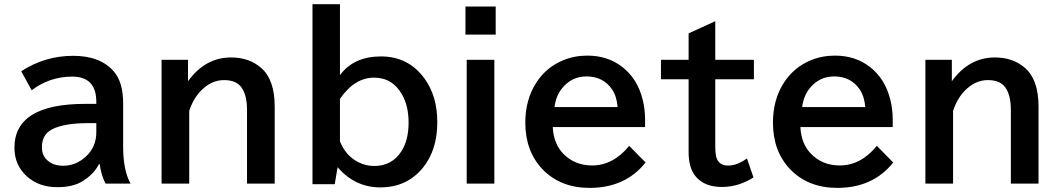

<svg xmlns="http://www.w3.org/2000/svg" viewBox="-20 -850 5061 915"><path d="M439 -355V-364.3Q439 -484.9 324.2 -484.9Q216.8 -484.9 130.9 -419.9L81.1 -510.3Q193.8 -584 328.6 -584Q458.5 -584 522.5 -509.3Q566.9 -458 566.9 -357.9V-151.9Q566.9 -37.6 602.1 24.9H482.9Q461.9 -15.6 455.1 -67.9H451.7Q426.8 -19 371.6 14.6Q326.7 42 252.9 42Q165.5 42 108.4 -9.3Q48.8 -63 48.8 -146Q48.8 -355 386.7 -355ZM439 -263.2H399.9Q285.6 -263.2 228.5 -233.9Q179.7 -209 179.7 -147.9Q179.7 -106.9 209 -83Q236.8 -60.1 281.2 -60.1Q340.3 -60.1 387.2 -102.1Q439 -147.9 439 -220.2Z M876 -564.9V-462.9Q958 -576.2 1081.1 -576.2Q1167.5 -576.2 1224.6 -526.4Q1289.1 -470.2 1289.1 -342.8V24.9H1157.2V-326.2Q1157.2 -395.5 1131.3 -432.6Q1106.4 -468.3 1047.4 -468.3Q986.8 -468.3 937.5 -417.5Q901.4 -380.4 881.8 -321.8V24.9H750V-564.9Z M1469.2 -830.1H1600.1V-492.2Q1666.5 -581.1 1795.4 -581.1Q1928.2 -581.1 2004.9 -473.1Q2064 -390.1 2064 -267.6Q2064 -135.3 1995.6 -50.8Q1919.4 43 1792.5 43Q1671.9 43 1588.9 -53.2L1575.2 27.8H1469.2ZM1600.1 -175.3Q1621.1 -126 1656.7 -97.2Q1704.6 -59.1 1764.2 -59.1Q1846.7 -59.1 1891.6 -127Q1927.2 -181.2 1927.2 -265.6Q1927.2 -343.8 1896.5 -398.4Q1851.1 -480 1762.7 -480Q1669.9 -480 1600.1 -378.9Z M2198.2 -818.8H2342.3V-685.1H2198.2ZM2204.1 -564.9H2335.9V24.9H2204.1Z M3054.2 -244.6H2614.3Q2617.7 -167 2663.1 -118.7Q2717.8 -61.5 2802.2 -61.5Q2901.9 -61.5 2978.5 -154.8L3056.6 -75.7Q2960.4 45.4 2790 45.4Q2650.4 45.4 2564.9 -43.9Q2483.4 -129.9 2483.4 -265.6Q2483.4 -376 2536.6 -457.5Q2584 -529.8 2663.1 -562.5Q2717.3 -585 2778.8 -585Q2877 -585 2946.3 -530.3Q3018.1 -474.6 3043 -374.5Q3054.2 -329.1 3054.2 -278.8ZM2923.3 -339.8Q2919.4 -390.1 2897 -423.8Q2854.5 -485.8 2774.9 -485.8Q2703.6 -485.8 2657.7 -428.2Q2629.4 -392.6 2622.6 -339.8Z M3388.7 -749V-564.9H3572.8V-472.2H3388.7V-151.4Q3388.7 -104 3399.9 -85.9Q3415 -61 3450.2 -61Q3493.7 -61 3539.6 -95.2L3570.8 -4.4Q3499.5 41 3420.4 41Q3338.4 41 3296.4 -7.8Q3261.7 -48.3 3261.7 -125V-472.2H3129.9V-564.9H3261.7V-690.9Z M4234.4 -244.6H3794.4Q3797.9 -167 3843.3 -118.7Q3897.9 -61.5 3982.4 -61.5Q4082 -61.5 4158.7 -154.8L4236.8 -75.7Q4140.6 45.4 3970.2 45.4Q3830.6 45.4 3745.1 -43.9Q3663.6 -129.9 3663.6 -265.6Q3663.6 -376 3716.8 -457.5Q3764.2 -529.8 3843.3 -562.5Q3897.5 -585 3959 -585Q4057.1 -585 4126.5 -530.3Q4198.2 -474.6 4223.1 -374.5Q4234.4 -329.1 4234.4 -278.8ZM4103.5 -339.8Q4099.6 -390.1 4077.1 -423.8Q4034.7 -485.8 3955.1 -485.8Q3883.8 -485.8 3837.9 -428.2Q3809.6 -392.6 3802.7 -339.8Z M4516.1 -564.9V-462.9Q4598.1 -576.2 4721.2 -576.2Q4807.6 -576.2 4864.7 -526.4Q4929.2 -470.2 4929.2 -342.8V24.9H4797.4V-326.2Q4797.4 -395.5 4771.5 -432.6Q4746.6 -468.3 4687.5 -468.3Q4627 -468.3 4577.6 -417.5Q4541.5 -380.4 4522 -321.8V24.9H4390.1V-564.9Z"/></svg>

Font: BIZ UDPGothic
Style: Bold
Weight: 700
Designer: TypeBank Co., Ltd.
Foundry: Morisawa Inc.
Version: Version 1.051